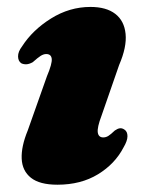

<svg xmlns="http://www.w3.org/2000/svg" viewBox="-20 -506 409 540"><path d="M270.5 -119.5Q257 -119.5 255 -133.5Q253 -147.5 265.5 -180.5L315 -323Q337 -374 333.2 -410.8Q329.5 -447.5 304.2 -467Q279 -486.5 234.5 -486.5Q175.5 -486.5 123.5 -454Q71.5 -421.5 42 -375.5Q30.5 -360.5 30.8 -347.2Q31 -334 40 -328Q46 -325 54 -325.2Q62 -325.5 72 -331Q86 -343.5 94.2 -348.8Q102.5 -354 110 -354Q124 -354 125.5 -340.5Q127 -327 112 -291.5L58 -139Q39.5 -94 41 -59.8Q42.5 -25.5 67 -6Q91.5 13.5 141.5 13.5Q207.5 13.5 255.5 -15.8Q303.5 -45 327.5 -91.5Q338.5 -110 338.5 -123Q338.5 -136 330 -141.5Q323.5 -146 317.2 -145.2Q311 -144.5 303 -139Q291.5 -128 284.8 -123.8Q278 -119.5 270.5 -119.5Z"/></svg>

Font: Fraunces Black
Style: Italic
Weight: 900
Italic angle: -16°
Version: Version 1.000;[b76b70a41]